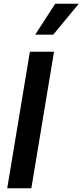

<svg xmlns="http://www.w3.org/2000/svg" viewBox="-20 -1003 440 1023"><path d="M263.5 -818.2 399.9 -983H274.1L167.6 -818.2ZM139.2 -727.3 18.5 0H147L267.8 -727.3Z"/></svg>

Font: Riot Sans 2.0
Style: Bold Italic
Weight: 600
Italic angle: -9.39999°
Designer: Rasmus Andersson
Foundry: rsms
Version: Version 3.006;hotconv 1.0.109;makeotfexe 2.5.65596